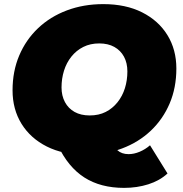

<svg xmlns="http://www.w3.org/2000/svg" viewBox="-20 -736 888 933"><path d="M396 16Q287 16 207.5 -24Q128 -64 84.5 -134.5Q41 -205 41 -297Q41 -390 73.5 -466.5Q106 -543 165 -599Q224 -655 305 -685.5Q386 -716 482 -716Q591 -716 670.5 -676Q750 -636 793.5 -565.5Q837 -495 837 -403Q837 -310 804.5 -233.5Q772 -157 713 -101Q654 -45 573 -14.5Q492 16 396 16ZM583 177Q469 177 390 126.5Q311 76 261 -30L516 -80Q530 -25 550.5 -6Q571 13 605 13Q631 13 658.5 1.5Q686 -10 709 -30L794 107Q756 142 701 159.5Q646 177 583 177ZM416 -175Q460 -175 493.5 -192Q527 -209 551 -239Q575 -269 587 -307.5Q599 -346 599 -389Q599 -430 582.5 -460.5Q566 -491 535.5 -508Q505 -525 462 -525Q419 -525 385 -508Q351 -491 327 -461Q303 -431 291 -392.5Q279 -354 279 -311Q279 -271 295.5 -240Q312 -209 342.5 -192Q373 -175 416 -175Z"/></svg>

Font: Montserrat Thin Black
Style: Italic
Weight: 900
Italic angle: -11.3°
Version: Version 9.000